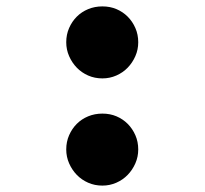

<svg xmlns="http://www.w3.org/2000/svg" viewBox="-20 -570 640 600"><path d="M187 -103Q187 -127 196 -147.5Q205 -168 220 -183Q235 -198 255.5 -206.5Q276 -215 300 -215Q324 -215 344 -206.5Q364 -198 379 -183Q394 -168 403 -147.5Q412 -127 412 -103Q412 -80 403 -59.5Q394 -39 379 -23.5Q364 -8 343.5 1Q323 10 300 10Q276 10 255.5 1Q235 -8 220 -23.5Q205 -39 196 -59.5Q187 -80 187 -103ZM187 -438Q187 -462 196 -482.5Q205 -503 220 -518Q235 -533 255.5 -541.5Q276 -550 300 -550Q324 -550 344 -541.5Q364 -533 379 -518Q394 -503 403 -482.5Q412 -462 412 -438Q412 -415 403 -394.5Q394 -374 379 -358.5Q364 -343 343.5 -334Q323 -325 300 -325Q276 -325 255.5 -334Q235 -343 220 -358.5Q205 -374 196 -394.5Q187 -415 187 -438Z"/></svg>

Font: Maple Mono ExtraBold
Style: Regular
Weight: 800
Monospace: yes
Designer: subframe7536
Version: Version 7.000